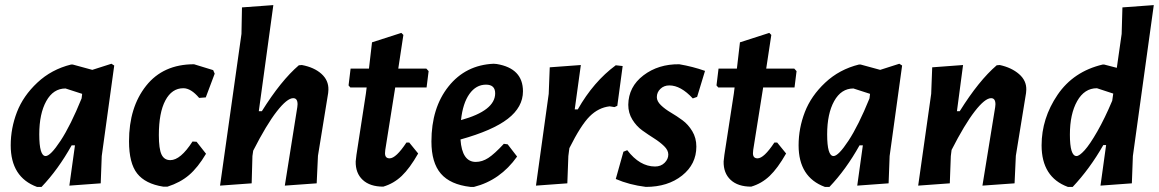

<svg xmlns="http://www.w3.org/2000/svg" viewBox="-20 -724 4545 753"><path d="M259 -471H265L342 -450L417 -474L428 -467L379 -112L375 -5L252 4L274 -154H261Q208 -59 143 9H125Q22 -29 22 -154Q22 -221 46.5 -284.5Q71 -348 126.5 -400Q182 -452 259 -471ZM134 -197Q134 -112 159 -112Q178 -112 217.5 -172Q257 -232 300 -338L302 -354V-356L237 -377Q189 -377 161.5 -327.5Q134 -278 134 -197Z M741 -472 816 -449 822 -435 787 -342 761 -340Q729 -378 699 -378Q654 -378 628.5 -330Q603 -282 603 -194Q603 -140 613.5 -118Q624 -96 648 -96Q688 -96 735 -169L751 -168L788 -121Q756 -67 721.5 -37.5Q687 -8 637 8H620Q550 -3 518 -43.5Q486 -84 486 -170Q486 -303 553 -387.5Q620 -472 741 -472Z M1164 -469Q1212 -460 1240.5 -434.5Q1269 -409 1268 -372L1267 -359L1227 -113L1222 -5L1097 4L1146 -304L1147 -315Q1147 -339 1130 -339Q1106 -339 1065.5 -287Q1025 -235 973 -133L970 -112L967 -5L843 4L927 -591L929 -695L1052 -704L995 -288H1007Q1082 -408 1152 -468Z M1483 8Q1431 8 1402.5 -18.5Q1374 -45 1375 -91L1378 -117L1415 -357L1418 -381H1354L1347 -389L1355 -455H1427L1439 -558L1554 -595L1562 -587L1542 -455H1652L1661 -445L1653 -381H1530L1491 -136L1490 -123Q1490 -103 1508 -103Q1533 -103 1574 -165H1585L1620 -122Q1587 -64 1555.5 -34Q1524 -4 1483 8Z M2008 -110Q1942 -17 1839 9H1825Q1746 0 1709 -43Q1672 -86 1672 -169Q1672 -301 1739 -385Q1806 -469 1916 -474L1928 -473Q2031 -456 2031 -366Q2031 -304 1971.5 -258Q1912 -212 1786 -177Q1792 -89 1846 -89Q1871 -89 1895 -104.5Q1919 -120 1956 -160L1971 -158ZM1886 -392Q1847 -392 1821 -355.5Q1795 -319 1788 -253Q1922 -290 1922 -358Q1922 -392 1886 -392Z M2258 -469 2234 -295H2246Q2308 -404 2395 -468L2422 -465L2401 -309L2390 -304L2371 -307Q2327 -302 2292.5 -267.5Q2258 -233 2213 -143L2209 -112L2205 -5L2082 4L2132 -356L2136 -460Z M2644 -472Q2697 -463 2745 -446L2714 -344L2697 -338Q2650 -389 2605 -389Q2584 -389 2570 -375.5Q2556 -362 2556 -343Q2556 -327 2572 -311.5Q2588 -296 2611 -282.5Q2634 -269 2656.5 -252.5Q2679 -236 2695 -209.5Q2711 -183 2711 -149Q2711 -80 2655 -35.5Q2599 9 2513 9Q2448 1 2395 -22L2425 -129L2440 -135Q2489 -71 2549 -71Q2572 -71 2586.5 -85.5Q2601 -100 2601 -118Q2601 -135 2584.5 -151Q2568 -167 2545 -181.5Q2522 -196 2499 -212.5Q2476 -229 2460 -255Q2444 -281 2444 -313Q2445 -384 2503.5 -428.5Q2562 -473 2644 -472Z M2926 8Q2874 8 2845.5 -18.5Q2817 -45 2818 -91L2821 -117L2858 -357L2861 -381H2797L2790 -389L2798 -455H2870L2882 -558L2997 -595L3005 -587L2985 -455H3095L3104 -445L3096 -381H2973L2934 -136L2933 -123Q2933 -103 2951 -103Q2976 -103 3017 -165H3028L3063 -122Q3030 -64 2998.5 -34Q2967 -4 2926 8Z M3349 -471H3355L3432 -450L3507 -474L3518 -467L3469 -112L3465 -5L3342 4L3364 -154H3351Q3298 -59 3233 9H3215Q3112 -29 3112 -154Q3112 -221 3136.5 -284.5Q3161 -348 3216.5 -400Q3272 -452 3349 -471ZM3224 -197Q3224 -112 3249 -112Q3268 -112 3307.5 -172Q3347 -232 3390 -338L3392 -354V-356L3327 -377Q3279 -377 3251.5 -327.5Q3224 -278 3224 -197Z M3581 4 3632 -356 3636 -460 3757 -469 3733 -288H3744Q3819 -408 3889 -468L3901 -469Q3947 -459 3976.5 -433.5Q4006 -408 4005 -372L4004 -359L3964 -113L3959 -5L3833 4L3883 -304L3884 -315Q3884 -339 3867 -339Q3843 -339 3803 -287.5Q3763 -236 3712 -136L3709 -112L3705 -5Z M4310 -471 4360 -458 4379 -591 4382 -695 4505 -704 4423 -112 4419 -5 4296 4 4318 -155H4307Q4254 -62 4187 9H4168Q4065 -29 4065 -154Q4065 -260 4127.5 -352Q4190 -444 4305 -471ZM4176 -196Q4176 -112 4202 -112Q4213 -112 4233.5 -134.5Q4254 -157 4283.5 -208.5Q4313 -260 4342 -329L4346 -357L4282 -378Q4233 -378 4204.5 -327.5Q4176 -277 4176 -196Z"/></svg>

Font: Alegreya Sans SC
Style: Bold Italic
Weight: 700
Italic angle: -7°
Designer: Juan Pablo del Peral
Foundry: Huerta Tipografica
Version: Version 2.007